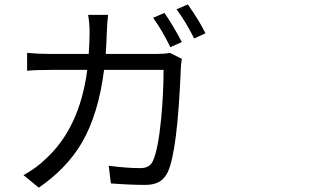

<svg xmlns="http://www.w3.org/2000/svg" viewBox="-20 -825 1540 882"><path d="M158.2 37.1 87.9 -20.5Q145.5 -51.8 187.5 -92.8Q345.7 -235.4 380.9 -503.9H216.8Q138.7 -503.9 104.5 -500V-582Q161.1 -577.1 215.8 -577.1H387.7Q391.6 -639.6 391.6 -675.8Q391.6 -717.8 384.8 -756.8H476.6Q472.7 -729.5 470.7 -677.7Q469.7 -640.6 465.8 -577.1H698.2Q733.4 -577.1 760.7 -582L815.4 -554.7Q810.5 -527.3 810.5 -505.9Q794.9 -128.9 751 -35.2Q736.3 -3.9 711.4 10.3Q686.5 24.4 646.5 24.4Q578.1 24.4 489.3 17.6L479.5 -63.5Q562.5 -52.7 625 -52.7Q667 -52.7 681.6 -84Q706.1 -133.8 720.7 -283.2Q731.4 -399.4 731.4 -503.9H458Q432.6 -301.8 356.4 -169.9Q287.1 -51.8 158.2 37.1ZM762.7 -608.4Q723.6 -687.5 683.6 -743.2L735.4 -765.6Q775.4 -708 815.4 -631.8ZM872.1 -648.4Q830.1 -730.5 791 -782.2L842.8 -804.7Q896.5 -728.5 923.8 -671.9Z"/></svg>

Font: Bpmf GenYo Gothic R
Style: R
Weight: 400
Foundry: But Ko
Version: Version 1.320